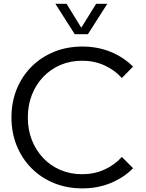

<svg xmlns="http://www.w3.org/2000/svg" viewBox="-20 -997 786 1031"><path d="M694.8 -93.8Q644.5 -43 574.7 -14.2Q504.9 14.6 422.4 14.6Q339.8 14.6 270.3 -13.7Q200.7 -42 149.4 -93.5Q98.1 -145 69.8 -214.6Q41.5 -284.2 41.5 -366.2Q41.5 -448.7 69.8 -518.3Q98.1 -587.9 149.4 -639.2Q200.7 -690.4 270.3 -718.8Q339.8 -747.1 422.4 -747.1Q504.4 -747.1 574.2 -718.5Q644 -689.9 694.3 -639.2L634.3 -578.1Q595.2 -621.6 540.5 -646.2Q485.8 -670.9 420.9 -670.9Q357.9 -670.9 304.7 -648.2Q251.5 -625.5 212.2 -584.2Q172.9 -543 151.1 -487.3Q129.4 -431.6 129.4 -366.2Q129.4 -300.3 151.1 -244.9Q172.9 -189.5 212.2 -148.2Q251.5 -106.9 304.7 -84.2Q357.9 -61.5 420.9 -61.5Q485.8 -61.5 540.5 -86.2Q595.2 -110.8 634.3 -154.3ZM452.1 -813.5H381.3L277.3 -976.6H337.4L416.5 -848.1L496.1 -976.6H556.2Z"/></svg>

Font: Kumbh Sans
Style: Regular
Weight: 400
Version: Version 1.005